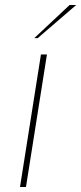

<svg xmlns="http://www.w3.org/2000/svg" viewBox="-20 -749 325 769"><path d="M130.9 -596.2H117.2L258.8 -729H285.2ZM84 0H60.1L144 -530.8H168Z"/></svg>

Font: Squarion Thin
Style: Italic
Weight: 100
Designer: Natanael Gama
Version: Version 1.00;September 12, 2019;FontCreator 11.5.0.2425 64-b